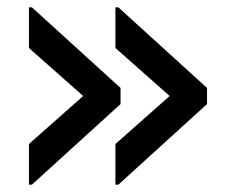

<svg xmlns="http://www.w3.org/2000/svg" viewBox="-20 -570 621 524"><path d="M295 -66V-177L443 -308L295 -439V-550H303L545 -330V-286L303 -66ZM59 -66V-177L207 -308L59 -439V-550H67L309 -330V-286L67 -66Z"/></svg>

Font: Kufam Medium
Style: Regular
Weight: 500
Designer: Wael Morcos, Artur Schmal
Foundry: Original Type
Version: Version 1.300; ttfautohint (v1.8.3)